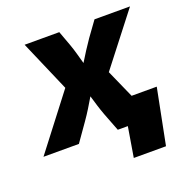

<svg xmlns="http://www.w3.org/2000/svg" viewBox="-156 -664 916 938"><g transform="rotate(-20 302.5 -195.0)"><path d="M-30.3 0 185.1 -280.3 70.3 -545.9H250.5L278.8 -468.8Q288.1 -442.9 295.4 -416.5Q302.7 -390.1 310.1 -363.8Q326.2 -390.1 343 -416.5Q359.9 -442.9 377.9 -468.8L433.6 -545.9H618.2L411.1 -279.3L535.2 0H356L319.8 -93.8Q310.1 -119.6 302 -146.2Q293.9 -172.9 286.1 -199.2Q270.5 -172.9 254.2 -146.2Q237.8 -119.6 219.7 -93.8L153.8 0ZM382.3 156.2 408.2 0H363.8L385.7 -132.8H606.9L549.8 156.2Z"/></g></svg>

Font: Inter Extra Bold
Style: Italic
Weight: 800
Italic angle: -9.39999°
Designer: Rasmus Andersson
Foundry: rsms
Version: Version 4.000;git-3c8e0fc